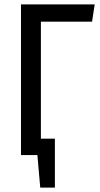

<svg xmlns="http://www.w3.org/2000/svg" viewBox="-20 -709 459 878"><path d="M401 -610H167V-75H231V149H164L151 0H76V-689H413Z"/></svg>

Font: Fira Sans Extra Condensed
Style: Regular
Weight: 400
Width: 1
Designer: Carrois Corporate & Edenspiekermann AG
Foundry: Carrois Corporate GbR & Edenspiekermann AG
Version: Version 4.203